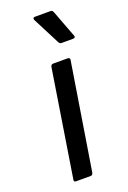

<svg xmlns="http://www.w3.org/2000/svg" viewBox="-137 -743 526 791"><g transform="rotate(-20 126.0 -347.5)"><path d="M53 0Q43 0 45 -10L119 -478Q121 -488 131 -488H193Q198 -488 201 -485.5Q204 -483 203 -478L128 -10Q127 -6 124.5 -3Q122 0 117 0ZM192 -556Q187 -556 184 -559Q181 -562 179 -566L118 -685Q117 -689 118.5 -692Q120 -695 125 -695H194Q199 -695 201.5 -692.5Q204 -690 206 -685L251 -566Q253 -562 250.5 -559Q248 -556 243 -556Z"/></g></svg>

Font: Sofia Sans Hairline
Style: Italic
Weight: 1
Italic angle: -9°
Designer: Botio Nikoltchev, Ani Petrova
Foundry: lettersoup
Version: Version 4.102